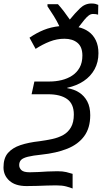

<svg xmlns="http://www.w3.org/2000/svg" viewBox="-54 -872 590 1100"><path d="M362 208Q347 202 324.5 196Q302 190 267 190Q242 190 215 191Q188 192 159 193Q130 194 98 194Q34 194 0 163.5Q-34 133 -34 87Q-34 34 -8.5 4.5Q17 -25 63 -40.5Q109 -56 173 -63Q210 -68 245 -75.5Q280 -83 308 -98.5Q336 -114 352.5 -142.5Q369 -171 369 -216Q369 -277 330.5 -304.5Q292 -332 221 -332H127L143 -405H230Q265 -405 298.5 -413Q332 -421 359 -438.5Q386 -456 402 -484.5Q418 -513 418 -554Q418 -603 390 -626.5Q362 -650 315 -650Q272 -650 231 -634Q190 -618 150 -592L115 -656Q156 -684 197 -700.5Q238 -717 286 -722Q273 -750 254 -780.5Q235 -811 218 -836V-848H278Q295 -829 311.5 -807.5Q328 -786 346 -760Q376 -797 404.5 -824.5Q433 -852 470 -852Q485 -852 493.5 -849.5Q502 -847 509 -844L508 -788Q502 -790 495 -791Q488 -792 479 -792Q466 -792 454.5 -783.5Q443 -775 429 -758Q415 -741 396 -716Q428 -709 454 -690.5Q480 -672 495 -641Q510 -610 510 -567Q510 -516 488 -475.5Q466 -435 426 -408Q386 -381 331 -369V-367Q370 -361 399.5 -342Q429 -323 446 -291Q463 -259 463 -212Q463 -139 428.5 -92Q394 -45 331.5 -20Q269 5 183 14Q134 19 106 26Q78 33 67 44Q56 55 56 74Q56 91 69 103Q82 115 116 115Q143 115 167.5 113.5Q192 112 218.5 110.5Q245 109 275 109Q306 109 326 114Q346 119 362 124Z"/></svg>

Font: Noto Sans Display
Style: Italic
Weight: 400
Italic angle: -12°
Designer: Monotype Design Team
Foundry: Monotype Imaging Inc.
Version: Version 2.003